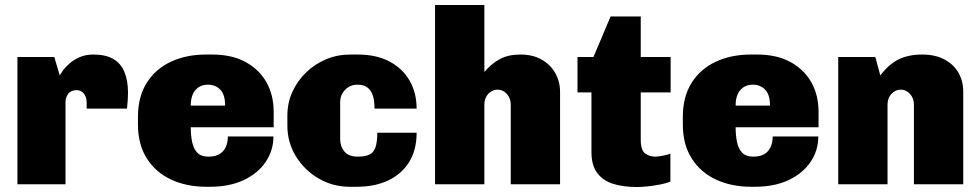

<svg xmlns="http://www.w3.org/2000/svg" viewBox="-20 -740 3935 771"><path d="M50 0V-511H198L220 -437Q223 -443 232.5 -456.5Q242 -470 259 -485Q276 -500 300 -510.5Q324 -521 355 -521Q404 -521 434.5 -503.5Q465 -486 479.5 -451.5Q494 -417 494 -367Q494 -355 493 -338Q492 -321 490 -304H328V-328Q328 -342 323 -353.5Q318 -365 309 -371.5Q300 -378 286 -378Q276 -378 267.5 -374Q259 -370 254 -363.5Q249 -357 246 -348Q243 -339 243 -328V0Z M808 10Q729 10 667 -19Q605 -48 569.5 -104Q534 -160 534 -240V-271Q534 -351 569 -407Q604 -463 666 -492Q728 -521 807 -521H832Q911 -521 966 -491Q1021 -461 1050 -409.5Q1079 -358 1079 -291V-229H746Q746 -197 751.5 -170Q757 -143 772 -127Q787 -111 817 -111Q844 -111 861 -121Q878 -131 886.5 -149.5Q895 -168 895 -192H1078Q1078 -136 1047 -90Q1016 -44 959 -17Q902 10 823 10ZM746 -316H884Q884 -360 864.5 -380Q845 -400 815 -400Q784 -400 765 -378.5Q746 -357 746 -316Z M1384 10Q1317 10 1260 -23Q1203 -56 1168.5 -112Q1134 -168 1134 -235V-276Q1134 -327 1154 -371Q1174 -415 1209 -449Q1244 -483 1289.5 -502Q1335 -521 1386 -521H1416Q1492 -521 1545 -492.5Q1598 -464 1625.5 -415Q1653 -366 1653 -304H1484Q1484 -336 1477 -357Q1470 -378 1455 -389Q1440 -400 1415 -400Q1386 -400 1366 -379.5Q1346 -359 1346 -330V-181Q1346 -152 1363 -131.5Q1380 -111 1417 -111Q1447 -111 1464 -119.5Q1481 -128 1488 -149Q1495 -170 1495 -207H1653Q1653 -138 1623 -89.5Q1593 -41 1539 -15.5Q1485 10 1413 10Z M1727 0V-720H1925V-451Q1954 -485 1987.5 -503Q2021 -521 2070 -521Q2119 -521 2154.5 -501Q2190 -481 2209.5 -447Q2229 -413 2229 -371V0H2031V-320Q2031 -345 2015.5 -362.5Q2000 -380 1978 -380Q1964 -380 1951.5 -372Q1939 -364 1932 -350.5Q1925 -337 1925 -320V0Z M2538 11Q2484 11 2443 -1.5Q2402 -14 2378.5 -45Q2355 -76 2355 -130V-369H2299V-511H2363L2432 -674H2553V-511H2673V-369H2553V-180Q2553 -136 2571 -123.5Q2589 -111 2610 -111Q2621 -111 2640.5 -114.5Q2660 -118 2672 -123V-11Q2656 -4 2630.5 1Q2605 6 2580 8.5Q2555 11 2538 11Z M2996 10Q2917 10 2855 -19Q2793 -48 2757.5 -104Q2722 -160 2722 -240V-271Q2722 -351 2757 -407Q2792 -463 2854 -492Q2916 -521 2995 -521H3020Q3099 -521 3154 -491Q3209 -461 3238 -409.5Q3267 -358 3267 -291V-229H2934Q2934 -197 2939.5 -170Q2945 -143 2960 -127Q2975 -111 3005 -111Q3032 -111 3049 -121Q3066 -131 3074.5 -149.5Q3083 -168 3083 -192H3266Q3266 -136 3235 -90Q3204 -44 3147 -17Q3090 10 3011 10ZM2934 -316H3072Q3072 -360 3052.5 -380Q3033 -400 3003 -400Q2972 -400 2953 -378.5Q2934 -357 2934 -316Z M3346 0V-511H3495L3515 -437Q3548 -481 3587.5 -501Q3627 -521 3684 -521Q3735 -521 3772 -501.5Q3809 -482 3828.5 -448.5Q3848 -415 3848 -371V0H3650V-320Q3650 -345 3634.5 -362.5Q3619 -380 3597 -380Q3583 -380 3570.5 -372Q3558 -364 3551 -350.5Q3544 -337 3544 -320V0Z"/></svg>

Font: Chivo Medium Black
Style: Regular
Weight: 900
Version: Version 2.002